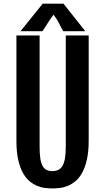

<svg xmlns="http://www.w3.org/2000/svg" viewBox="-20 -1029 580 1056"><path d="M70.3 -834V-256.3C70.3 -215.3 73.5 -180.4 79.8 -151.6C86.2 -122.8 94.7 -98.6 105.5 -79.1C116.2 -59.6 128.4 -44.1 142.1 -32.7C155.8 -21.3 169.9 -12.6 184.6 -6.6C199.2 -0.6 213.8 3.3 228.3 4.9C242.8 6.5 256 7.3 268.1 7.3C280.1 7.3 293.5 6.5 308.1 4.9C322.8 3.3 337.5 -0.6 352.3 -6.6C367.1 -12.6 381.4 -21.3 395.3 -32.7C409.1 -44.1 421.4 -59.6 432.1 -79.1C442.9 -98.6 451.5 -122.9 458 -151.9C464.5 -180.8 467.8 -215.7 467.8 -256.3V-834H341.8V-222.7C341.8 -196.6 340.3 -175 337.2 -157.7C334.1 -140.5 329.5 -126.7 323.5 -116.5C317.5 -106.2 309.8 -98.9 300.5 -94.5C291.3 -90.1 280.4 -87.9 268.1 -87.9C255.7 -87.9 245 -90.1 236.1 -94.5C227.1 -98.9 219.8 -106.2 214.1 -116.5C208.4 -126.7 204.3 -140.5 201.7 -157.7C199.1 -175 197.8 -196.6 197.8 -222.7V-834ZM293.9 -920.9 327.6 -857.4H449.2L329.1 -1008.8H214.8L92.8 -857.4H213.9L254.9 -920.9L274.4 -948.2Z"/></svg>

Font: Fjalla One
Style: Regular
Weight: 400
Designer: Irina Smirnova
Foundry: Irina Smirnova
Version: Version 1.001